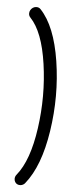

<svg xmlns="http://www.w3.org/2000/svg" viewBox="-20 -539 190 559"><path d="M64.8 -500Q65.2 -505.2 68.1 -509.4Q71.1 -513.7 75.4 -516.1Q79.6 -518.5 84.8 -518.5Q88.9 -518.5 92.4 -516.9Q95.9 -515.2 98.1 -512.2Q137 -463 143.9 -361.1Q150.7 -259.3 125.9 -157.4Q101.1 -55.6 53.7 -6.3Q51.1 -3.3 47.4 -1.7Q43.7 0 39.6 0Q34.4 0 30.4 -2.4Q26.3 -4.8 24.3 -9.1Q22.2 -13.3 22.6 -18.5Q23.3 -25.6 28.5 -30.7Q68.5 -71.9 90.2 -165.6Q111.9 -259.3 106.7 -353Q101.5 -446.7 68.5 -487.8Q64.1 -493.3 64.8 -500Z"/></svg>

Font: 26F Galaxy Sans Oblique
Style: Regular
Weight: 400
Italic angle: -5°
Designer: C₂₉H₂₅N₃O₅
Version: Version 1.200;FEAKit 1.0